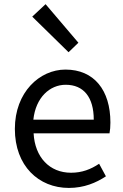

<svg xmlns="http://www.w3.org/2000/svg" viewBox="-20 -892 594 925"><path d="M311.7 13.4C385 13.4 442.9 -11.4 490.3 -42.5L457.5 -103.1C417.1 -76.1 374.9 -59.8 322.3 -59.8C218.6 -59.8 148.1 -134.5 141.9 -249.7H507.6C510.4 -263.7 511.9 -282.5 511.9 -301.7C511.9 -457.3 433.7 -556.8 295.4 -556.8C170.6 -556.8 51.6 -447.7 51.6 -271C51.6 -92.3 166.6 13.4 311.7 13.4ZM140.7 -315.5C152.1 -422.7 220.1 -483.6 296.5 -483.6C382.3 -483.6 431.7 -424.5 431.7 -315.5ZM310.3 -640.4 357.7 -686.1 199.6 -871.9 135.3 -811.8Z"/></svg>

Font: Source Han Sans JP VF
Style: Regular
Weight: 250
Designer: Ryoko NISHIZUKA 西塚涼子 (kana, bopomofo & ideographs); Paul D. Hunt (Latin, Greek & Cyrillic); Sandoll Communications 산돌커뮤니
Foundry: Adobe
Version: Version 2.004;hotconv 1.0.118;makeotfexe 2.5.65603